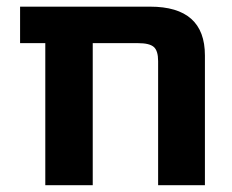

<svg xmlns="http://www.w3.org/2000/svg" viewBox="-20 -543 682 565"><path d="M445.3 -363.3Q445.3 -393.6 432.6 -404.8Q419.9 -416 386.7 -416H252.9V2H113.3V-416H39.1V-523.4H421.9Q583 -523.4 583 -379.9V2H445.3Z"/></svg>

Font: Nasu
Style: Bold
Weight: 700
Designer: Ryoko NISHIZUKA (kana &amp; ideographs); Paul D. Hunt (Latin, Greek &amp; Cyrillic); Wenlong ZHANG (bopomofo); Sandoll C
Version: Version 2014.1215